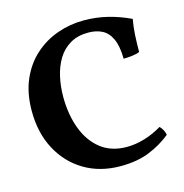

<svg xmlns="http://www.w3.org/2000/svg" viewBox="-103 -781 850 886"><g transform="rotate(-15 321.5 -338.0)"><path d="M366.6 9Q268.4 9 193.7 -35.5Q119.1 -80 77 -159.2Q35 -238.5 35 -342Q35 -427.4 63 -491.7Q91 -556 139 -599Q187 -642 247.9 -663.5Q308.7 -685 374.2 -685Q432.5 -685 487.1 -671.7Q541.7 -658.5 595.2 -633Q588.7 -598.5 586.4 -558.8Q584.2 -519 584.2 -478Q571.2 -472 549 -469.2Q526.8 -466.4 507.2 -466.4Q506.2 -527.5 490.1 -562.1Q473.9 -596.7 445.9 -610.9Q417.9 -625.2 380.1 -625.2Q329.1 -625.2 293 -603.8Q256.9 -582.3 234.9 -546.2Q213 -510 202.6 -464.2Q192.2 -418.3 192.2 -368.4Q192.2 -284.1 217.5 -216.1Q242.8 -148 292.7 -108.6Q342.7 -69.2 417.5 -69.2Q458.1 -69.2 501.6 -82.1Q545.1 -95 585.5 -119.4Q594.1 -111.7 600.4 -99.6Q606.7 -87.5 608.7 -75.8Q561.8 -37.7 503.5 -14.3Q445.2 9 366.6 9Z"/></g></svg>

Font: Vollkorn
Style: Regular
Weight: 400
Designer: Friedrich Althausen
Foundry: Friedrich Althausen
Version: Version 5.001